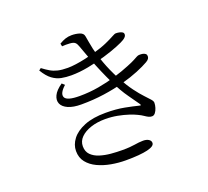

<svg xmlns="http://www.w3.org/2000/svg" viewBox="-139 -962 1278 1182"><g transform="rotate(-20 500.0 -371.5)"><path d="M492.4 47.7Q445.5 47.7 398 39.2Q350.4 30.6 310.8 12Q271.2 -6.7 247.2 -36.8Q223.1 -66.9 223.1 -110.9Q223.1 -151.6 250.8 -188Q278.4 -224.5 334.2 -247.3Q390 -270.1 474.3 -270.1Q542.4 -270.1 595.9 -259.9Q649.3 -249.6 683.8 -240.7Q694.3 -237.9 695 -240.4Q695.8 -242.9 691.2 -249.7Q676 -272.3 641.6 -320Q607.3 -367.7 574.5 -436.2Q555.5 -475.2 536.2 -519.9Q516.9 -564.6 498.3 -613.3Q479.8 -662 462.4 -711.2Q456.6 -728.5 446.9 -736.8Q437.2 -745.1 414.2 -746.6Q401.2 -747.4 388.6 -747.5Q376 -747.5 363.1 -746.4L359.3 -765.1Q380.8 -778 399.6 -784.4Q418.4 -790.8 440.8 -790.8Q467.9 -790.8 492.2 -783.3Q516.4 -775.7 519.6 -755.4Q523.2 -736.5 526.9 -714.1Q530.6 -691.7 535.9 -668.2Q541.2 -644.7 547.9 -621.9Q556.4 -596.5 566.4 -568.5Q576.5 -540.5 590.1 -509.9Q603.7 -479.4 621.1 -445.9Q654.3 -385.2 682.8 -347Q711.4 -308.8 733 -286.1Q754.6 -263.4 766.5 -249.8Q778.5 -236.3 778.5 -225.7Q778.5 -211 773.2 -193.4Q767.9 -175.8 758.6 -163.8Q749.4 -151.8 736.7 -151.8Q725 -151.8 714.4 -157Q703.9 -162.2 690.8 -171.3Q677.7 -180.4 657.2 -190.1Q638.6 -199.5 607.8 -209.7Q577.1 -219.9 538.5 -227.3Q500 -234.7 458.6 -234.7Q405.6 -234.7 363.6 -220.7Q321.5 -206.6 297 -181.9Q272.5 -157.3 272.5 -123.9Q272.5 -89.1 293.2 -68.1Q313.9 -47 347.6 -36.3Q381.2 -25.7 419.9 -22.3Q458.5 -19 494.4 -19Q522.8 -19 542.3 -20.6Q561.8 -22.2 576.4 -24.5Q591 -26.7 604.1 -28.3Q617.3 -29.9 632 -29.9Q654.8 -29.9 668.8 -21Q682.8 -12.1 682.8 2.3Q682.8 13.5 671 21.8Q659.2 30 635.6 35.8Q612.1 41.5 576.3 44.6Q540.4 47.7 492.4 47.7ZM352.9 -369.3Q300.3 -369.3 267.5 -383.7Q234.6 -398.2 224.2 -422.1Q213.8 -446.1 227.5 -475.1Q241.2 -504.1 282.3 -532.3L299 -517.2Q252.7 -475.6 265.4 -448.6Q278.1 -421.6 361 -421.6Q425 -421.6 486.1 -432.3Q547.2 -443 602.3 -459.7Q657.4 -476.4 700.1 -494.2Q732.5 -507.1 748.9 -516Q765.2 -524.9 774.3 -529.6Q783.3 -534.4 791.1 -534.4Q803.8 -535 814.4 -532.8Q824.9 -530.6 831.6 -524.9Q838.2 -519.3 838.2 -509.3Q838.2 -501 833.7 -493.4Q829.2 -485.8 815.5 -477.6Q786.6 -460.9 740.6 -441.9Q694.5 -422.9 634.3 -406.4Q574 -389.9 503 -379.6Q432 -369.3 352.9 -369.3ZM356.3 -558.7Q321.9 -558.7 291.7 -564.5Q261.6 -570.3 233.8 -590.6Q206.1 -610.9 180 -654.4L193.9 -665.3Q218.4 -646.7 239.6 -634.4Q260.8 -622 287 -615.7Q313.1 -609.5 352 -609.5Q374.5 -609.5 405.4 -613.7Q436.3 -617.9 469 -625.2Q501.7 -632.4 529.2 -640Q586.3 -656.2 620.9 -671.7Q655.4 -687.1 674.3 -697.8Q693.1 -708.5 701 -708.5Q712.4 -708.5 723.5 -706.2Q734.7 -703.9 742.7 -698.9Q750.7 -693.9 750.7 -683.8Q750.7 -676.5 745.6 -669.3Q740.4 -662.2 728.9 -654.9Q714.8 -645.6 675.4 -629.7Q635.9 -613.7 581.6 -597.5Q527.3 -581.2 468.2 -570Q409.2 -558.7 356.3 -558.7Z"/></g></svg>

Font: Noto Serif HK ExtraLight
Style: Regular
Weight: 200
Designer: Ryoko NISHIZUKA 西塚涼子 (kana & ideographs); Frank Grießhammer (Latin, Greek & Cyrillic); Wenlong ZHANG 张文龙 (bopomofo); San
Foundry: Adobe
Version: Version 2.002-H1;hotconv 1.1.0;makeotfexe 2.6.0